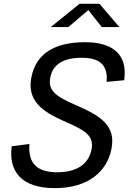

<svg xmlns="http://www.w3.org/2000/svg" viewBox="-20 -960 664 992"><path d="M531 -537 621.5 -545.5C642.5 -689.5 549 -742 419.5 -742C262.5 -742 165.5 -683 142 -560C119 -441.5 197 -384.5 305.5 -336.5C413.5 -289.5 467.5 -262.5 453 -188.5C438.5 -113 378 -70 276 -70C172 -70 124 -115 132 -216L40.5 -204.5C23 -72 93.5 12 263 12C434 12 533 -72 556 -191.5C579.5 -311.5 499.5 -361.5 372.5 -416.5C264.5 -463.5 227 -493 240 -560.5C253 -627.5 307 -661.5 402.5 -661.5C492.5 -661.5 538.5 -626.5 531 -537ZM242 -820H333L436.5 -908L506 -820H597L494 -940.5H391Z"/></svg>

Font: Monaspace Neon
Style: Italic
Weight: 400
Italic angle: -11°
Designer: Riley Cran & the Lettermatic Team
Foundry: Lettermatic
Version: Version 1.200 (Monaspace Neon)